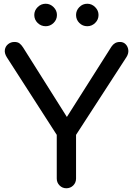

<svg xmlns="http://www.w3.org/2000/svg" viewBox="-20 -1005 710 1025"><path d="M334 0Q313 0 298 -15Q283 -30 283 -52V-285L16 -700Q3 -721 6 -739.5Q9 -758 23.5 -769.5Q38 -781 57 -781Q74 -781 84 -773.5Q94 -766 103 -752L357 -349H317L575 -756Q583 -768 594 -774.5Q605 -781 621 -781Q639 -781 651 -768.5Q663 -756 665 -737.5Q667 -719 655 -700L386 -285V-52Q386 -30 371 -15Q356 0 334 0ZM224 -865Q199 -865 181 -882.5Q163 -900 163 -925Q163 -949 181 -967Q199 -985 224 -985Q248 -985 266 -967Q284 -949 284 -925Q284 -900 266 -882.5Q248 -865 224 -865ZM446 -865Q421 -865 403.5 -882.5Q386 -900 386 -925Q386 -949 403.5 -967Q421 -985 446 -985Q470 -985 488 -967Q506 -949 506 -925Q506 -900 488 -882.5Q470 -865 446 -865Z"/></svg>

Font: Comfortaa
Style: Bold
Weight: 700
Designer: Johan Aakerlund
Foundry: Johan Aakerlund
Version: Version 3.104; ttfautohint (v1.8.1.43-b0c9)